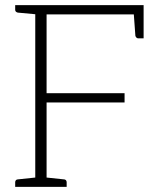

<svg xmlns="http://www.w3.org/2000/svg" viewBox="-20 -726 618 746"><path d="M117 0V-706H538V-670H161V-364H464V-328H161V0ZM499 -683 538 -670V-577H517Q513 -577 510 -580Q507 -583 506 -587ZM130 -706 125 -670 49 -677Q45 -678 42 -680.5Q39 -683 39 -688V-706ZM39 0V-18Q39 -23 42 -26Q45 -29 49 -29L125 -37L130 0ZM148 0 153 -37 229 -29Q233 -29 236 -26Q239 -23 239 -18V0Z"/></svg>

Font: Aleo ExtraLight
Style: Regular
Weight: 250
Designer: Alessio Laiso
Foundry: Alessio Laiso
Version: Version 2.001;gftools[0.9.29]